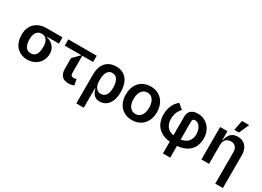

<svg xmlns="http://www.w3.org/2000/svg" viewBox="-21 -1686 3817 2796"><g transform="rotate(30 1888.0 -288.5)"><path d="M61.1 -269.9Q61.1 -348 93.9 -406.4Q126.8 -464.8 187.3 -496.6Q247.9 -528.4 328.8 -528.4H596.6V-423.3H398.1V-416.9Q474.8 -397 515.8 -347.8Q556.8 -298.7 556.8 -226.6Q556.8 -165.1 527.5 -110.8Q498.2 -56.5 442.6 -23.3Q387.1 9.9 312.5 9.9Q234.4 9.9 177.4 -24.9Q120.4 -59.7 90.7 -120.6Q61.1 -181.5 61.1 -258.5ZM193.9 -258.5Q193.9 -185.4 222.3 -140.3Q250.7 -95.2 312.5 -95.2Q370.4 -95.2 397.2 -140.3Q424 -185.4 424 -258.5V-269.9Q424 -337.7 396.8 -380.5Q369.7 -423.3 311.1 -423.3Q270.6 -423.3 244.3 -402.7Q218 -382.1 206 -347.7Q193.9 -313.2 193.9 -269.9Z M854.4 -156.2V-328.8L965.2 -440.3H684.7V-545.5H1161.9V-440.3H980.1V-154.1Q980.1 -120.4 993.3 -108.5Q1006.4 -96.6 1029.8 -96.6Q1040.8 -96.6 1049.2 -98.4Q1057.5 -100.1 1069.6 -104L1077.4 -106.5L1095.2 -9.9Q1073.2 1.8 1051.7 5.9Q1030.2 9.9 1001.4 9.9Q929.7 9.9 892 -31.1Q854.4 -72.1 854.4 -156.2Z M1377.1 204.5H1251.4V-285.5Q1251.4 -371.4 1280.9 -431.5Q1310.4 -491.5 1364 -522Q1417.6 -552.6 1489.3 -552.6Q1570 -552.6 1623.8 -515.3Q1677.6 -478 1703.5 -412.6Q1729.4 -347.3 1729.4 -262.8V-252.8Q1729.4 -173.3 1704.7 -113.5Q1680 -53.6 1634.9 -21.1Q1589.8 11.4 1529.8 11.4Q1471.6 11.4 1435.7 -21.5Q1399.9 -54.3 1382.8 -125H1376.4ZM1602.3 -252.8V-262.8Q1602.3 -343.4 1574 -393.3Q1545.8 -443.2 1486.5 -443.2Q1452.4 -443.2 1427.4 -423.1Q1402.3 -403.1 1389 -365.6Q1375.7 -328.1 1375.7 -277V-244.7Q1375.7 -199.9 1389.7 -165.7Q1403.8 -131.4 1429.5 -112.6Q1455.3 -93.8 1489.3 -93.8Q1529.1 -93.8 1554.3 -115.9Q1579.5 -138.1 1590.9 -174Q1602.3 -209.9 1602.3 -252.8Z M1810.4 -270.6Q1810 -354.4 1842 -418.3Q1873.9 -482.2 1933.2 -517.4Q1992.5 -552.6 2071.7 -552.6Q2150.2 -552.6 2209.2 -517.4Q2268.1 -482.2 2300.4 -418.3Q2332.7 -354.4 2333.1 -270.6Q2332.7 -186.8 2300.4 -123Q2268.1 -59.3 2209.2 -24.3Q2150.2 10.7 2071.7 10.7Q1992.5 10.7 1933.2 -24.3Q1873.9 -59.3 1842 -123Q1810 -186.8 1810.4 -270.6ZM2202.4 -271.3Q2202.1 -322.1 2187.3 -362.7Q2172.6 -403.4 2143.5 -427.2Q2114.3 -451 2072.4 -451Q2029.5 -451 1999.6 -427.2Q1969.8 -403.4 1954.9 -362.7Q1940 -322.1 1940.3 -271.3Q1940 -220.2 1954.9 -179.7Q1969.8 -139.2 1999.5 -115.8Q2029.1 -92.3 2072.4 -92.3Q2114.3 -92.3 2143.5 -115.8Q2172.6 -139.2 2187.3 -179.7Q2202.1 -220.2 2202.4 -271.3Z M2830.3 7.5V204.5H2708.1V6.4Q2610.1 -4.6 2548.3 -46.9Q2486.5 -89.1 2458.8 -152.2Q2431.1 -215.2 2431.1 -292.6Q2430.8 -377.1 2462 -445.1Q2493.3 -513.1 2546.9 -552.6L2631.4 -480.8Q2595.2 -444.6 2576.5 -398.4Q2557.9 -352.3 2556.8 -292.6Q2556.8 -218 2592.5 -166.9Q2628.2 -115.8 2708.1 -100.9V-416.2Q2708.1 -482.6 2748.8 -517.6Q2789.4 -552.6 2862.2 -552.6Q2934.3 -552.6 2992 -517.8Q3049.7 -483 3082.4 -420.3Q3115.1 -357.6 3115.1 -277.7Q3115.1 -204.2 3086.5 -143.3Q3057.9 -82.4 2994.3 -41.9Q2930.8 -1.4 2830.3 7.5ZM2830.3 -99.1Q2912.3 -111.9 2951.5 -159.8Q2990.8 -207.7 2990.8 -277.7Q2989.7 -326.3 2974.6 -365.2Q2959.5 -404.1 2932.4 -426.5Q2905.2 -448.9 2869.3 -448.9Q2850.5 -448.9 2840.4 -436.3Q2830.3 -423.7 2830.3 -402.7Z M3365.8 0H3237.2V-545.5H3360.1V-399.1H3366.5Q3383.9 -479.4 3425.2 -516Q3466.6 -552.6 3534.8 -552.6Q3589.1 -552.6 3629.8 -528.4Q3670.5 -504.3 3693 -457.9Q3715.6 -411.6 3715.9 -347.3V204.5H3587.4V-327.4Q3587 -363.6 3574.2 -389.9Q3561.4 -416.2 3537.5 -430Q3513.5 -443.9 3480.8 -443.9Q3446.7 -443.9 3420.5 -429.2Q3394.2 -414.4 3379.8 -386.4Q3365.4 -358.3 3365.8 -319.6ZM3514.9 -612.9H3436.1L3469.5 -780.5H3589.5Z"/></g></svg>

Font: Riot Sans
Style: Bold
Weight: 600
Designer: Rasmus Andersson
Foundry: rsms
Version: Version 4.001